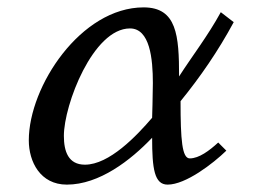

<svg xmlns="http://www.w3.org/2000/svg" viewBox="-20 -484 696 520"><path d="M58 -104C58 -46 89 16 161 16C249 16 334 -50 392 -111C392 -27 398 16 434 16C483 16 557 -41 593 -76L571 -98C547 -76 519 -55 494 -55C473 -55 469 -105 469 -210C522 -275 571 -346 613 -424L578 -451C543 -387 501 -333 465 -277C465 -388 459 -464 369 -464C199 -464 58 -250 58 -104ZM153 -116C153 -200 232 -407 332 -407C386 -407 394 -325 394 -259C394 -230 392 -165 392 -165C350 -116 276 -38 210 -38C165 -38 153 -74 153 -116Z"/></svg>

Font: KpRoman
Style: SemiboldItalic
Weight: 600
Italic angle: -11°
Version: Version 0.66